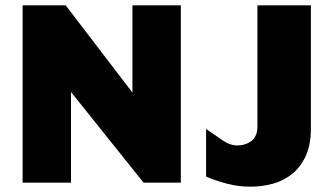

<svg xmlns="http://www.w3.org/2000/svg" viewBox="-20 -687 1254 722"><path d="M65 0V-667H227L539 -259L478 -127V-667H660V0H520L207 -391L247 -482V0ZM923 15Q877 15 834.5 4Q792 -7 755 -23V-202Q792 -176 819 -158Q846 -140 871 -140Q903 -140 925.5 -157Q948 -174 948 -212V-667H1149V-204Q1149 -142 1129.5 -100Q1110 -58 1078 -32.5Q1046 -7 1005.5 4Q965 15 923 15Z"/></svg>

Font: Maven Pro Black
Style: Regular
Weight: 900
Designer: Joe Prince
Foundry: Joe Prince
Version: Version 2.103